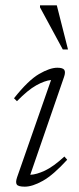

<svg xmlns="http://www.w3.org/2000/svg" viewBox="-20 -690 296 720"><path d="M44 -25 171.5 -390Q147.5 -387.5 116 -370Q84.5 -352.5 43.5 -310.5L32.5 -321.5Q86 -389 126.5 -412.5Q167 -436 195 -436Q216 -436 221.2 -427.8Q226.5 -419.5 220 -401L93.5 -34.5Q117 -35.5 148.5 -50.2Q180 -65 221.5 -103L232 -91Q179.5 -33.5 140.5 -11.8Q101.5 10 73 10Q48.5 10 43 2Q37.5 -6 44 -25ZM235 -504.5H215.5L130 -662.5V-670H193Z"/></svg>

Font: Newsreader Text Light
Style: Italic
Weight: 300
Italic angle: -17°
Designer: Hugues Gentile
Foundry: Production Type
Version: Version 1.001